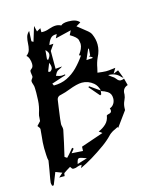

<svg xmlns="http://www.w3.org/2000/svg" viewBox="-132 -949 929 1110"><g transform="rotate(-15 332.5 -394.0)"><path d="M40.5 65.4Q40 61.5 39.1 58.1Q37.1 51.8 37.1 45.9Q37.1 37.6 48.8 -24.9Q58.1 -77.6 58.1 -81.5Q58.1 -85 56.6 -88.6Q55.2 -92.3 55.2 -95.7L53.7 -115.2Q52.2 -136.2 52.2 -156.7Q52.2 -191.9 56.6 -226.1Q59.1 -248 60.5 -269.5Q60.1 -275.4 53.7 -282.7Q50.8 -286.1 47.9 -290.5Q61 -305.2 69.8 -314L71.3 -331.1Q71.3 -347.2 75.7 -359.9Q87.9 -396 89.8 -432.6Q91.3 -455.6 91.3 -478.5Q91.3 -492.7 90.8 -506.3Q90.8 -518.1 86.4 -529.8Q82 -541.5 82 -548.8Q82 -552.7 84.5 -557.1Q86.9 -561.5 90.6 -565.9Q94.2 -570.3 94.2 -576.7Q93.8 -582.5 92.3 -589.1Q90.8 -595.7 90.8 -602.1Q90.8 -603.5 91.3 -608.4Q91.8 -613.3 101.6 -620.1Q111.3 -627 111.3 -646Q111.3 -660.6 106 -676.3Q100.6 -691.9 91.3 -698.2Q108.9 -711.4 113.5 -729.2Q118.2 -747.1 118.9 -766.1Q119.6 -785.2 124 -802.7Q128.4 -820.3 144 -834Q143.1 -822.3 141.1 -773.4Q141.1 -772 151.9 -766.6L178.7 -854.5Q181.6 -839.4 187 -819.3L210.4 -832.5V-808.6L218.8 -808.1Q238.8 -808.1 258.8 -815.9Q283.2 -824.2 301.3 -824.2Q315.9 -824.2 331.5 -816.4Q343.8 -828.6 375.5 -828.6Q425.8 -828.6 442.4 -805.2L415 -789.1Q424.3 -781.2 433.6 -774.4Q454.6 -758.3 473.1 -742.7Q485.4 -732.9 491.7 -719.7Q505.9 -688 505.9 -656.2Q505.9 -619.6 486.8 -583Q474.6 -556.2 469.2 -525.4Q466.3 -511.7 462.9 -498.5Q496.1 -494.1 513.2 -493.7Q529.3 -493.7 548.8 -496.6Q558.1 -498 569.8 -499Q558.1 -481 551.3 -468.3L581.5 -481L593.3 -450.2L600.6 -430.7Q599.1 -432.1 597.2 -433.1Q593.3 -435.1 590.3 -438.5Q564.9 -469.2 519 -469.2Q527.3 -461.4 537.1 -455.1Q550.8 -447.3 558.6 -436.5Q569.3 -420.9 582 -420.9Q591.8 -420.9 602.5 -425.8L613.3 -384.3Q581.5 -374.5 581.5 -340.8V-336.9Q580.1 -319.8 571.8 -303.2Q562.5 -283.7 561.5 -262.2L561 -248.5L496.1 -159.2L493.7 -165L476.6 -156.2Q456.5 -147.9 441.4 -134.3Q414.1 -105.5 382.8 -83Q297.9 -22 228.5 9.8L236.8 -8.3Q221.7 -8.3 210 -3.4Q200.2 1.5 190.4 1.5H183.6Q177.7 1.5 168.9 -13.7Q144.5 0.5 128.4 12.2Q126 13.7 126 22.5L125 29.8H92.3Q95.7 27.3 106.4 17.1L117.2 7.3L79.1 -7.3L50.3 64.9ZM420.4 -585.4 456.5 -587.4 459 -592.3 439.5 -602.5 448.2 -606 451.2 -646.5 446.3 -645.5ZM200.2 -492.2Q245.6 -492.2 280.5 -509.3Q315.4 -526.4 343.8 -554.9Q372.1 -583.5 396.5 -619.1Q391.6 -621.6 385.7 -623.5Q412.1 -657.7 412.1 -684.6Q412.1 -690.4 408.2 -708.3Q404.3 -726.1 364.3 -749.5L377.4 -775.4Q327.1 -763.7 281.7 -752.4L293.5 -774.9H287.6Q266.6 -774.9 254.9 -761.2Q243.2 -747.6 235.8 -724.6Q239.3 -725.1 260.3 -726.1L234.9 -689.9V-583L274.4 -586.4Q265.6 -579.1 255.9 -575.7Q249 -572.8 243.2 -568.8Q235.8 -562 231 -551.8L226.6 -543L234.9 -540.5Q248.5 -535.6 258.3 -535.6Q265.1 -535.6 271.5 -536.6L279.3 -538.1Q279.8 -535.6 279.8 -532.7L254.9 -524.9L194.3 -504.9L199.7 -494.1ZM208.5 -645 211.4 -649.9Q221.7 -663.6 221.7 -675.3Q221.7 -687.5 206.1 -702.6L202.1 -660.2L201.2 -647ZM199.2 -574.2Q215.3 -583 215.3 -599.1Q215.3 -611.3 208 -626L189 -578.1ZM215.8 -18.1 275.9 -36.6Q243.2 -49.3 233.9 -49.3Q227.1 -49.3 223.4 -43Q219.7 -36.6 215.8 -18.1ZM166.5 -68.4Q182.6 -84.5 202.1 -108.9L209 -117.2L216.3 -109.9Q211.4 -103.5 205.1 -96.2L197.8 -87.4L265.1 -83Q265.1 -90.8 266.1 -108.4L400.4 -154.3L381.8 -168Q409.2 -179.7 428 -197.8Q446.8 -215.8 451.2 -245.6Q452.6 -248 463.4 -251Q481.4 -253.4 481.4 -267.6Q481.4 -273.4 478.5 -280.8Q495.6 -286.1 504.9 -302.2Q512.7 -315.4 512.7 -332.5Q512.7 -360.8 492.2 -374Q475.6 -384.8 454.1 -391.1L451.7 -372.1L444.3 -368.2Q443.8 -369.1 442.9 -369.6Q417 -400.4 390.6 -430.7L395.5 -435.5L455.6 -393.6Q448.2 -424.3 428.7 -440.9Q397.9 -466.3 360.4 -466.3Q331.1 -466.3 279.3 -446.3Q254.9 -436.5 229.5 -430.7Q202.6 -427.2 200.2 -403.3Q197.8 -382.3 194.3 -361.8Q182.6 -280.3 182.6 -266.1Q182.6 -259.3 184.8 -251.2Q187 -243.2 187 -235.4L186.5 -230Q172.4 -159.2 152.8 -77.6Z"/></g></svg>

Font: Unutterable
Style: Regular
Weight: 400
Designer: GGBotNet
Foundry: f0n7.com
Version: 1.00